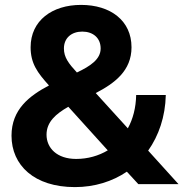

<svg xmlns="http://www.w3.org/2000/svg" viewBox="-20 -752 749 784"><path d="M286 12C366 12 439 -11 498 -51L545 0H709L585 -137C628 -198 655 -275 657 -364H536C535 -312 523 -266 502 -228L371 -372C448 -412 517 -463 517 -559C517 -668 431 -732 311 -732C193 -732 105 -668 105 -559C105 -493 133 -455 180 -403C100 -361 27 -305 27 -198C27 -77 120 12 286 12ZM170 -202C170 -254 208 -287 259 -316L420 -138C383 -116 339 -103 291 -103C212 -103 170 -148 170 -202ZM241 -554C241 -597 272 -623 316 -623C360 -623 391 -597 391 -554C391 -510 349 -482 294 -456C260 -493 241 -518 241 -554Z"/></svg>

Font: Aspekta 650
Style: Regular
Weight: 650
Designer: Ivo Dolenc
Version: Version 2.000